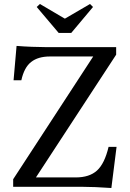

<svg xmlns="http://www.w3.org/2000/svg" viewBox="-20 -936 652 962"><path d="M538 6Q498 3 458.5 1.5Q419 0 394 0H46V-38L447 -653H230Q171 -653 136 -625.5Q101 -598 87 -534H48L63 -706Q100 -703 139 -701.5Q178 -700 204 -700H562V-662L160 -47H359Q428 -47 466 -81.5Q504 -116 524 -200H564ZM274 -771 164 -901 180 -916 304 -843H306L431 -916L446 -901L337 -771Z"/></svg>

Font: Hedvig Letters Serif 14pt
Style: Regular
Weight: 400
Designer: Alexander Örn & Tor Weibull
Foundry: Kanon Foundry
Version: Version 1.000; ttfautohint (v1.8.4.7-5d5b)